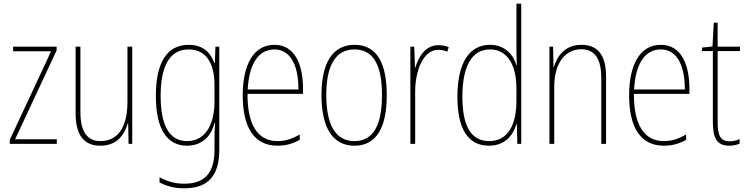

<svg xmlns="http://www.w3.org/2000/svg" viewBox="-20 -780 4050 1041"><path d="M288 0V-25H62L287 -507V-527H51V-502H257L33 -22V0Z M697 -527H671V-227C671 -82 613 -15 525 -15C455 -15 416 -62 416 -173V-527H390V-166C390 -49 434 10 524 10C617 10 656 -53 673 -112H675L677 0H697Z M1003 -537C880 -537 825 -432 825 -260C825 -78 887 10 994 10C1074 10 1125 -40 1143 -113H1146C1143 -72 1143 -47 1143 -14V32C1143 156 1092 216 979 216C925 216 884 202 845 181V209C882 229 925 241 979 241C1113 241 1169 167 1169 32V-527H1148L1145 -439H1142C1123 -491 1084 -537 1003 -537ZM1003 -512C1106 -512 1143 -424 1143 -319V-229C1143 -129 1108 -15 994 -15C901 -15 851 -95 851 -260C851 -413 895 -512 1003 -512Z M1468 -537C1351 -537 1296 -423 1296 -263C1296 -97 1353 10 1484 10C1532 10 1570 -2 1605 -22V-51C1562 -26 1527 -15 1484 -15C1376 -15 1321 -106 1322 -271H1623V-298C1623 -424 1582 -537 1468 -537ZM1468 -512C1559 -512 1599 -417 1598 -295H1323C1331 -440 1385 -512 1468 -512Z M2077 -264C2077 -428 2029 -537 1902 -537C1784 -537 1723 -440 1723 -265C1723 -88 1783 10 1902 10C2020 10 2077 -87 2077 -264ZM1749 -265C1749 -423 1798 -512 1902 -512C2012 -512 2051 -413 2051 -265C2051 -102 2005 -15 1901 -15C1797 -15 1749 -107 1749 -265Z M2357 -535C2285 -535 2249 -470 2232 -414H2230L2226 -527H2205V0H2231V-283C2231 -394 2273 -510 2357 -510C2376 -510 2392 -505 2405 -500L2413 -524C2396 -532 2376 -535 2357 -535Z M2631 10C2720 10 2764 -50 2780 -108H2782L2785 0H2806V-760H2780V-511C2780 -483 2781 -456 2782 -425H2780C2766 -481 2718 -537 2637 -537C2524 -537 2460 -439 2460 -255C2460 -82 2517 10 2631 10ZM2633 -15C2531 -15 2487 -101 2487 -255C2487 -425 2540 -512 2637 -512C2729 -512 2780 -430 2780 -300V-234C2780 -100 2732 -15 2633 -15Z M3132 -537C3043 -537 3000 -475 2983 -416H2981L2979 -527H2959V0H2985V-308C2985 -445 3049 -513 3132 -513C3199 -513 3240 -468 3240 -359V0H3266V-366C3266 -485 3218 -537 3132 -537Z M3563 -537C3446 -537 3391 -423 3391 -263C3391 -97 3448 10 3579 10C3627 10 3665 -2 3700 -22V-51C3657 -26 3622 -15 3579 -15C3471 -15 3416 -106 3417 -271H3718V-298C3718 -424 3677 -537 3563 -537ZM3563 -512C3654 -512 3694 -417 3693 -295H3418C3426 -440 3480 -512 3563 -512Z M3935 -14C3884 -14 3871 -49 3871 -119V-503H3992V-527H3871V-657H3850L3843 -528L3786 -522V-503H3845V-120C3845 -37 3863 10 3934 10C3958 10 3974 5 3990 -1V-26C3976 -19 3956 -14 3935 -14Z"/></svg>

Font: Noto Sans Sinhala Condensed Thin
Style: Regular
Weight: 100
Width: 3
Designer: Jelle Bosma - Monotype Design Team
Foundry: Monotype Imaging Inc.
Version: Version 2.006